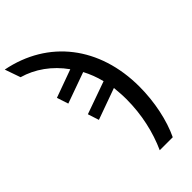

<svg xmlns="http://www.w3.org/2000/svg" viewBox="-374 -842 1158 1158"><g transform="rotate(-45 205.5 -262.5)"><path d="M246 240H357C403 144 431 12 431 -118C431 -458 239 -704 -71 -765L-36 -665C59 -638 146 -577 210 -487L31 -422L55 -349L253 -420C273 -382 290 -339 301 -294L93 -220L116 -149L316 -221C319 -188 322 -155 322 -121C322 13 293 136 246 240Z"/></g></svg>

Font: Noto Sans Thai Medium
Style: Regular
Weight: 500
Designer: Monotype Design Team
Foundry: Monotype Imaging Inc.
Version: Version 1.901